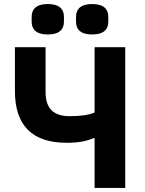

<svg xmlns="http://www.w3.org/2000/svg" viewBox="-20 -932 718 952"><path d="M217 -761C277 -761 297 -789 297 -824V-849C297 -884 277 -912 217 -912C157 -912 137 -884 137 -849V-824C137 -789 157 -761 217 -761ZM437 -761C497 -761 517 -789 517 -824V-849C517 -884 497 -912 437 -912C377 -912 357 -884 357 -849V-824C357 -789 377 -761 437 -761ZM449 0H601V-698H449V-374C420 -362 383 -356 325 -356C244 -356 206 -396 206 -475V-698H54V-481C54 -311 138 -224 311 -224C371 -224 412 -233 444 -247H449Z"/></svg>

Font: LVC Sans
Style: Bold
Weight: 700
Designer: Mike Abbink, Paul van der Laan, Pieter van Rosmalen
Foundry: Bold Monday
Version: Version 3.0